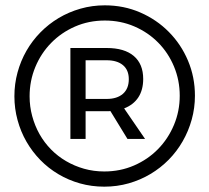

<svg xmlns="http://www.w3.org/2000/svg" viewBox="-20 -709 785 720"><path d="M373 -689Q444.5 -689 506 -662.2Q567.5 -635.5 613.2 -589.2Q659 -543 685 -481.5Q711 -420 711 -350Q711 -304 699 -260.8Q687 -217.5 665.2 -179.5Q643.5 -141.5 612.8 -110.2Q582 -79 544.2 -56.5Q506.5 -34 462.8 -21.5Q419 -9 371 -9Q323.5 -9 280 -21.2Q236.5 -33.5 199 -55.8Q161.5 -78 131.2 -109Q101 -140 79.2 -177.8Q57.5 -215.5 45.8 -258.8Q34 -302 34 -348Q34 -394.5 45.8 -437.5Q57.5 -480.5 79.2 -518.5Q101 -556.5 131.8 -587.8Q162.5 -619 200.2 -641.5Q238 -664 281.8 -676.5Q325.5 -689 373 -689ZM373 -632Q313 -632 261.5 -609.5Q210 -587 172 -548.2Q134 -509.5 112.5 -457.8Q91 -406 91 -348Q91 -309.5 100.8 -273.5Q110.5 -237.5 128.2 -206Q146 -174.5 171.2 -148.8Q196.5 -123 227.8 -104.8Q259 -86.5 295.2 -76.2Q331.5 -66 371 -66Q431 -66 482.8 -88.5Q534.5 -111 572.5 -149.8Q610.5 -188.5 632.2 -240.2Q654 -292 654 -350Q654 -408 632.5 -459.5Q611 -511 573.2 -549.2Q535.5 -587.5 484 -609.8Q432.5 -632 373 -632ZM380 -529Q446.5 -529 481.8 -499Q517 -469 517 -413Q517 -372 498.8 -344Q480.5 -316 445.5 -302.5L524 -188H458L394 -292.5Q390.5 -292 387.2 -292Q384 -292 380 -292H301V-188H244V-529ZM380 -338Q419 -338 441 -357.2Q463 -376.5 463 -412Q463 -446.5 441 -464.8Q419 -483 380 -483H301V-338Z"/></svg>

Font: Argentum Sans
Style: Regular
Weight: 400
Designer: Julieta Ulanovsky, Owen Earl, Chris M. Simpson, Rasmus Andersson, Cristiano Sobral
Foundry: The Argentum Sans Project Authors
Version: Version 3.135; ttfautohint (v1.8.4.7-5d5b-dirty)